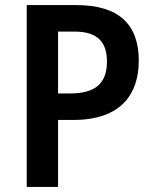

<svg xmlns="http://www.w3.org/2000/svg" viewBox="-20 -800 607 754"><path d="M280 -780H85V-66H208V-329H268C456 -329 525 -431 525 -562C525 -701 450 -780 280 -780ZM272 -676C359 -676 400 -639 400 -558C400 -469 350 -433 255 -433H208V-676Z"/></svg>

Font: Noto Sans Malayalam UI SemiCondensed SemiBold
Style: Regular
Weight: 600
Width: 4
Designer: Jelle Bosma - Monotype Design Team
Foundry: Monotype Imaging Inc.
Version: Version 2.104